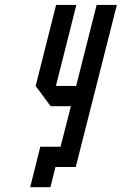

<svg xmlns="http://www.w3.org/2000/svg" viewBox="-20 -687 501 790"><path d="M229.2 -83.3 271.7 -250H188.3L126.7 -333.3L210.8 -666.7H294.2L210 -333.3H293.3L377.5 -666.7H460.8L291.7 0H208.3L187.5 83.3H104.2L145.8 -83.3Z"/></svg>

Font: Yulong
Style: Italic
Weight: 400
Italic angle: -14.25°
Designer: GGBotNet
Foundry: f0n7.com
Version: 1.00